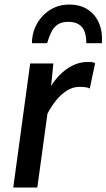

<svg xmlns="http://www.w3.org/2000/svg" viewBox="-20 -842 478 862"><path d="M39.5 0 115.5 -557H219.5L209.5 -455.5Q223 -479 247 -504.2Q271 -529.5 303.8 -546.8Q336.5 -564 376 -564Q400.5 -564 407 -558L383 -444.5Q377 -448.5 364.8 -450.2Q352.5 -452 336 -452Q306 -452 279 -434.5Q252 -417 230.2 -389.2Q208.5 -361.5 193 -331.5L147.5 0ZM290.5 -821.5Q340.5 -821.5 374.5 -799Q408.5 -776.5 424.8 -737.5Q441 -698.5 437.5 -648H367.5Q367.5 -699 347 -721.5Q326.5 -744 286.5 -744Q256.5 -744 238.5 -731.5Q220.5 -719 210 -697.2Q199.5 -675.5 191.5 -648H123.5Q123.5 -694.5 145.2 -734Q167 -773.5 204.8 -797.5Q242.5 -821.5 290.5 -821.5Z"/></svg>

Font: Koeln Type Sans
Style: Italic
Weight: 400
Italic angle: -7.5°
Designer: Eben Sorkin
Foundry: Eben Sorkin
Version: Version 2.001